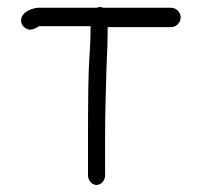

<svg xmlns="http://www.w3.org/2000/svg" viewBox="-20 -487 582 545"><path d="M278.3 10.5V-99C278.3 -163.2 280.4 -224.7 281.9 -281.8C282.9 -322.3 285.4 -349.4 285.4 -387.3C285.4 -396.2 285.5 -402.5 285.7 -410H465.3C480.3 -410 492.8 -422.5 492.8 -437.5C492.8 -452.5 480.3 -465 465.3 -465H272.9C269.7 -466.2 266.9 -467 263.8 -467C260.5 -467 257.7 -466.4 254.4 -465H89.5C76.6 -465 39.4 -455 39.9 -428.3C40 -423.5 41.8 -418.7 44.7 -414.6C62.3 -390 89 -411.8 90.8 -412.7H237.1C237 -407.6 236.8 -398.3 236.8 -389.9C236.8 -376.3 235.7 -351.5 233.3 -316C230.9 -279.6 229.8 -207.8 229.8 -99.7V10.5C229.8 25.5 240.8 38 254 38C267.3 38 278.3 25.5 278.3 10.5Z"/></svg>

Font: MewTooHand
Style: BdCond
Weight: 400
Designer: Mew Too, Robert Jablonski
Version: Version 0.77